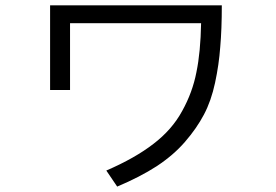

<svg xmlns="http://www.w3.org/2000/svg" viewBox="-20 -687 1040 724"><path d="M168.9 -347.7Q168.9 -427.7 168.9 -667Q331.1 -667 816.4 -667Q816.4 -576.2 810.5 -509.8Q805.7 -443.4 791 -375Q776.4 -306.6 749 -254.9Q721.7 -203.1 677.7 -152.3Q634.8 -102.5 571.3 -60.5Q507.8 -19.5 421.9 16.6Q408.2 -3.9 380.9 -43.9Q489.3 -90.8 558.6 -144.5Q628.9 -198.2 667 -268.6Q706.1 -338.9 720.7 -415Q736.3 -490.2 738.3 -599.6Q573.2 -599.6 244.1 -599.6Q244.1 -537.1 244.1 -347.7Q225.6 -347.7 168.9 -347.7Z"/></svg>

Font: Gothic A1
Style: Regular
Weight: 400
Designer: HanYang I&C Co.,Ltd.
Version: Version 2.50